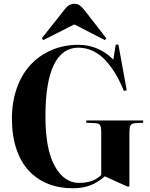

<svg xmlns="http://www.w3.org/2000/svg" viewBox="-20 -981 795 1015"><path d="M209 -769 201.2 -778.8 323.2 -933.1Q344.7 -960.9 373 -960.9Q388.2 -960.9 399.4 -953.9Q410.6 -946.8 425.8 -928.2L542 -778.8L534.2 -769L373 -852.1ZM362.8 14.2Q292 14.2 233.4 -9.5Q174.8 -33.2 132.3 -78.6Q89.8 -124 66.4 -194.3Q43 -264.6 43 -354Q43 -442.4 69.3 -516.1Q95.7 -589.8 142.6 -639.6Q189.5 -689.5 253.9 -716.8Q318.4 -744.1 394 -744.1Q501 -744.1 579.1 -666L591.8 -745.1H606L649.9 -503.9L634.8 -500Q614.7 -550.3 590.8 -590.3Q566.9 -630.4 537.4 -662.4Q507.8 -694.3 471.2 -711.7Q434.6 -729 394 -729Q309.1 -729 264.6 -638.2Q220.2 -547.4 220.2 -365.2Q220.2 -191.9 269.5 -103Q318.8 -14.2 397.9 -14.2Q474.6 -14.2 515.1 -56.2V-282.2Q515.1 -310.1 508.5 -319.8Q502 -329.6 481.9 -330.1L436 -332V-344.2H736.8V-332L696.8 -330.1Q677.2 -329.6 670.7 -319.1Q664.1 -308.6 664.1 -279.8V4.9H652.8L534.2 -48.8Q496.1 -16.1 457 -1Q418 14.2 362.8 14.2Z"/></svg>

Font: Display Regular
Style: Bold
Weight: 700
Designer: Latin by Veronika Burian and Jose Scaglione. Greek by Irene Vlachou. Cyrillic by Vera Evstafieva.
Foundry: TypeTogether
Version: Version 3.002